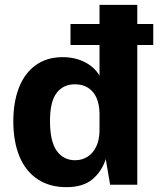

<svg xmlns="http://www.w3.org/2000/svg" viewBox="-20 -763 683 793"><path d="M613 -577.2H271.2V-663.8H613ZM35 -261.5Q35 -341.6 58.4 -401.3Q81.9 -461 127.8 -494Q173.6 -527 238.8 -527Q273.5 -527 302.9 -517.6Q332.4 -508.1 355.1 -490.9Q377.8 -473.6 391 -450.5V-743H547V0H434.8L416.8 -106Q400 -54.1 361.2 -22.1Q322.4 10 254.5 10Q184.2 10 134.9 -23.1Q85.5 -56.1 60.2 -117.4Q35 -178.8 35 -261.5ZM391 -223.8V-297.8Q389.9 -332.9 378.7 -358.7Q367.5 -384.5 345.1 -399.6Q322.8 -414.8 289.2 -414.8Q241.2 -414.8 213.9 -379.1Q186.5 -343.4 186.5 -263Q186.5 -178.8 214.4 -140Q242.4 -101.2 290 -101.2Q319.4 -101.2 342.2 -116.1Q365.1 -130.9 377.9 -158.6Q390.8 -186.2 391 -223.8Z"/></svg>

Font: Public Sans VF
Style: Regular
Weight: 400
Designer: Pablo Impallari, Rodrigo Fuenzalida (Modified by Dan O. Williams and USWDS)
Version: Version 1.003